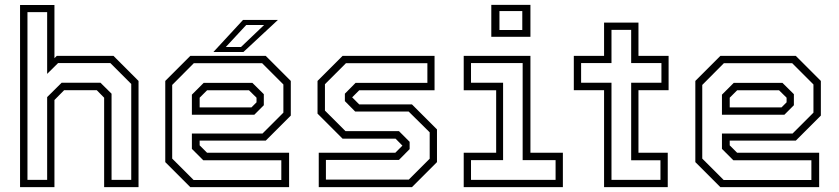

<svg xmlns="http://www.w3.org/2000/svg" viewBox="-20 -770 3452 790"><path d="M62.5 0V-749.5H204V-530.5L213.5 -540H447L550 -437V0H408.5V-368L378 -399H244L204 -358.5V0ZM93 -30H174V-370.5L233.5 -429.5H393.5L439 -384.5V-30H520V-424.5L434 -510.5H219L174 -466V-720H93Z M1073.5 -540 1176.5 -437V-294.5L1073.5 -191.5H801.5V-172L832 -141.5H1169.5V0H763L660 -103V-437L763 -540ZM1018.5 -429 1065.5 -382.5V-337L1026.5 -298H769.5V-380.5L818 -429ZM1058.5 -510H777.5L688.5 -420.5V-117.5L776.5 -29.5H1137.5V-110.5H816.5L769.5 -157.5V-220.5H1060L1146 -306.5V-422.5ZM1004.5 -398.5H832L801.5 -368V-328H1014.5L1035.5 -349V-368ZM858 -556 980 -688H1123.5L981.5 -556ZM909 -576.5H971.5L1066.5 -667H993Z M1291.5 0V-141.5H1606.5L1637 -172V-169.5L1607.5 -199.5H1389.5L1286.5 -302.5V-437L1389.5 -540H1768V-398.5H1458L1427.5 -368V-371L1458 -340.5H1675L1778 -237.5V-103L1675 0ZM1321 -31H1662L1748 -117V-225.5L1661.5 -311H1441.5L1399 -354V-384.5L1443 -429H1738.5V-510H1403.5L1317 -423.5V-315L1401.5 -230.5H1621.5L1665.5 -186.5V-156.5L1621.5 -112H1321Z M2001.5 -618.5V-750H2162.5V-618.5ZM2035 -646.5H2129V-724.5H2035ZM1888 0V-141.5H2021.5V-398.5H1888V-540H2162.5V-141.5H2296V0ZM1918 -30H2266V-111H2130.5V-510.5H1918V-429.5H2050V-111H1918Z M2465.5 0V-399H2341V-540H2465.5V-677H2607V-540H2731V-399H2607V-141.5H2727.5V0ZM2496 -30H2697.5V-110.5H2577V-429.5H2701.5V-510.5H2577V-647H2496V-510.5H2371V-429.5H2496Z M3254.5 -540 3357.5 -437V-294.5L3254.5 -191.5H2982.5V-172L3013 -141.5H3350.5V0H2944L2841 -103V-437L2944 -540ZM3199.5 -429 3246.5 -382.5V-337L3207.5 -298H2950.5V-380.5L2999 -429ZM3239.5 -510H2958.5L2869.5 -420.5V-117.5L2957.5 -29.5H3318.5V-110.5H2997.5L2950.5 -157.5V-220.5H3241L3327 -306.5V-422.5ZM3185.5 -398.5H3013L2982.5 -368V-328H3195.5L3216.5 -349V-368Z"/></svg>

Font: Tourney Thin Light
Style: Regular
Weight: 300
Version: Version 1.015